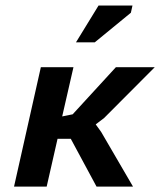

<svg xmlns="http://www.w3.org/2000/svg" viewBox="-20 -687 590 707"><path d="M240.7 -175.8H191.9L151.9 0H31.7L130.4 -439.5H250.5L209 -258.3L247.6 -266.1L406.7 -439.5H549.8L363.3 -252.4L332.5 -229L352.5 -201.2L469.7 0H335.4ZM342.8 -666.5H467.8L461.9 -640.1L329.1 -531.2H259.8Z"/></svg>

Font: PT Astra Sans
Style: Bold Italic
Weight: 700
Italic angle: -16°
Designer: A.Korolkova, I. Chaeva
Foundry: ParaType Ltd
Version: Version 1.002W